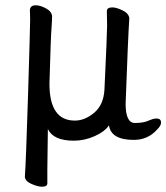

<svg xmlns="http://www.w3.org/2000/svg" viewBox="-20 -510 629 726"><path d="M139 196Q123 196 99 185.5Q75 175 74 158Q78 108 86 -150Q94 -408 94 -438L93 -473Q95 -490 115 -490Q132 -490 153.5 -478.5Q175 -467 177 -449Q177 -433 175 -407Q172 -373 167 -193Q167 -54 263 -54Q301 -54 336.5 -84Q372 -114 375 -172Q385 -384 385 -414L384 -468Q384 -482 405 -482Q420 -482 443 -471Q466 -460 469 -442Q464 -367 455 -118Q455 -45 490 -45Q522 -45 541 -53.5Q560 -62 572 -62Q589 -62 589 -46Q589 -35 574 -20Q539 19 486 19Q400 19 392 -36Q376 -12 337.5 5Q299 22 259 22Q182 22 161 -22L159 130V183Q159 196 139 196Z"/></svg>

Font: LXGW WenKai Lite Medium
Style: Regular
Weight: 500
Designer: LXGW / Fontworks Inc.
Foundry: LXGW / Fontworks Inc.
Version: Version 1.511; March 25, 2025